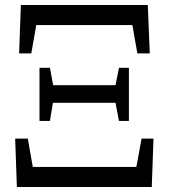

<svg xmlns="http://www.w3.org/2000/svg" viewBox="-20 -753 679 773"><path d="M126 -652H513L533 -538H583L575 -733H64L57 -538H106ZM194 -410 181 -480H139V-266H181L193 -339H445L459 -266H499V-480H459L445 -410ZM550 -195 529 -81H112L92 -195H41L48 0H591L598 -195Z"/></svg>

Font: Noto Serif CJK JP Medium
Style: Regular
Weight: 500
Designer: Ryoko NISHIZUKA 西塚涼子 (kana & ideographs); Frank Grießhammer (Latin, Greek & Cyrillic); Wenlong ZHANG 张文龙 (bopomofo); San
Foundry: Adobe Systems Incorporated
Version: Version 1.000;PS 1;hotconv 16.6.53;makeotf.lib2.5.65590